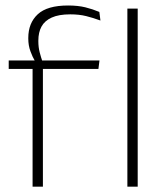

<svg xmlns="http://www.w3.org/2000/svg" viewBox="-20 -696 612 716"><path d="M234 -675.5Q270.5 -675.5 298 -668.8Q325.5 -662 350.5 -651.5L354.5 -619.5Q327.5 -629.5 301.2 -636Q275 -642.5 242 -642.5Q199 -642.5 172.8 -630.5Q146.5 -618.5 134.8 -597Q123 -575.5 123 -544.5V-542Q123 -520 128 -500.8Q133 -481.5 138.5 -466L110 -463.5V-469Q101.5 -483 93.5 -504.8Q85.5 -526.5 85.5 -552V-554.5Q85.5 -610 120.8 -642.8Q156 -675.5 234 -675.5ZM101.5 0V-455H140V0ZM12.5 -439V-470.5H116.5H131H351L347 -439ZM455 0V-664H493.5V0Z"/></svg>

Font: Anek Bangla
Style: Extra-light
Weight: 200
Designer: Sulekha Rajkumar (Bangla), Yesha Goshar (Latin)
Foundry: Ek Type
Version: Version 1.002;March 21, 2022;FontCreator 13.0.0.2683 64-bit